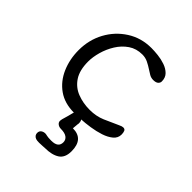

<svg xmlns="http://www.w3.org/2000/svg" viewBox="-216 -665 1012 1012"><g transform="rotate(45 289.5 -159.0)"><path d="M270 -15Q200 -15 152 -49Q104 -83 79 -140.5Q54 -198 54 -266Q54 -342 88 -405Q122 -468 182 -506.5Q242 -545 318 -545Q339 -545 367 -542Q395 -539 421 -530Q447 -521 464 -504Q481 -487 481 -459Q481 -448 472 -440Q463 -432 443 -432Q427 -432 413.5 -440Q400 -448 388 -456Q370 -468 350.5 -477.5Q331 -487 308 -487Q264 -487 231 -464.5Q198 -442 176 -406.5Q154 -371 143 -331.5Q132 -292 132 -259Q132 -194 157.5 -155.5Q183 -117 225.5 -100.5Q268 -84 318 -84Q366 -84 405.5 -101Q445 -118 486 -137Q500 -144 509 -144Q521 -144 525 -134.5Q529 -125 529 -111Q529 -85 508 -67.5Q487 -50 455 -39.5Q423 -29 386.5 -23.5Q350 -18 319 -16.5Q288 -15 270 -15ZM293 225Q289 225 276.5 226Q264 227 252 227Q235 227 227 224Q217 220 212.5 213Q208 206 208 198Q208 183 218 176Q228 169 241 169Q246 169 256 171.5Q266 174 290 174Q341 174 341 135Q341 116 326 105Q311 94 281 94Q268 94 258 86.5Q248 79 248 67Q248 62 250 54Q262 14 267 -8Q269 -19 278 -25Q287 -31 296 -31Q308 -31 318 -21.5Q328 -12 328 4Q328 6 328 9Q328 12 327 14Q326 20 325.5 31Q325 42 324 47Q405 47 405 138Q405 186 375 205.5Q345 225 293 225Z"/></g></svg>

Font: Fuzzy Bubbles
Style: Regular
Weight: 400
Designer: Robert E. Leuschke
Foundry: Robert E. Leuschke
Version: Version 1.010; ttfautohint (v1.8.3)